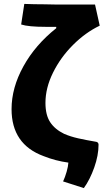

<svg xmlns="http://www.w3.org/2000/svg" viewBox="-20 -761 531 980"><path d="M302 165Q312 144 320 116Q328 88 329 69Q263 60 203 36Q39 -24 39 -204Q39 -313 99.5 -422.5Q160 -532 267 -617V-624H213Q125 -624 88 -636L104 -741Q156 -739 207 -739L260 -738H465L489 -630Q416 -595 352.5 -531.5Q289 -468 250.5 -390Q212 -312 212 -236Q212 -174 236 -137.5Q260 -101 307 -78Q339 -64 379 -55Q419 -46 472 -37Q477 -36 480 -32Q483 -28 483 -23Q483 32 461 94Q439 156 408 199Z"/></svg>

Font: BM Euljiro oraeorae
Style: Regular
Weight: 400
Designer: Bongjin Kim; Bomjun Kim; Myungsoo Han; Hyesun Chae; Mikyoung Jeong; Wujin Sim; Minjae Kang; Suwha Jang;
Foundry: Sandoll Inc.
Version: Version 1.000;hotconv 1.0.109;makeexe 2.5.65596